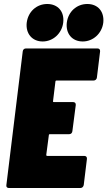

<svg xmlns="http://www.w3.org/2000/svg" viewBox="-20 -943 539 963"><path d="M194 -735C246 -735 290 -775 297 -829C304 -885 270 -923 217 -923C164 -923 121 -885 114 -829C108 -775 141 -735 194 -735ZM395 -735C447 -735 491 -775 498 -829C504 -885 471 -923 418 -923C365 -923 322 -885 315 -829C309 -775 341 -735 395 -735ZM466 -554 482 -685C483 -694 478 -700 469 -700H110C101 -700 95 -694 94 -685L12 -15C10 -6 16 0 24 0H383C392 0 398 -6 400 -15L416 -146C417 -155 412 -161 403 -161H217C214 -161 212 -163 212 -166L225 -265C225 -268 227 -270 230 -270H327C336 -270 342 -276 343 -285L360 -416C361 -425 356 -431 347 -431H250C247 -431 245 -433 246 -436L258 -534C258 -537 260 -539 263 -539H449C458 -539 465 -545 466 -554Z"/></svg>

Font: Barlow Condensed Black
Style: Italic
Weight: 900
Width: 3
Italic angle: -7°
Designer: Jeremy Tribby
Foundry: Tribby Type
Version: Version 1.422;hotconv 1.0.109;makeotfexe 2.5.65596